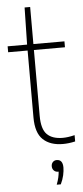

<svg xmlns="http://www.w3.org/2000/svg" viewBox="-63 -774 448 1032"><g transform="rotate(-5 161.0 -258.0)"><path d="M252.5 9Q184.5 9 145.8 -27.2Q107 -63.5 107 -147V-508H2V-540H107L111 -740H141V-540H308.5V-508H141V-153Q141 -81 169.8 -52.5Q198.5 -24 254.5 -24Q283 -24 319 -33V1Q285 9 252.5 9ZM200 224Q208 203 211.8 186.2Q215.5 169.5 216.5 155H213Q199.5 155 190.8 146Q182 137 182 123Q182 109.5 190.2 100.8Q198.5 92 211 92Q244 92 244 135Q244 153 238.8 176.8Q233.5 200.5 222 224Z"/></g></svg>

Font: Encode Sans SemiCondensed SemiCondensed Thin
Style: Regular
Weight: 100
Width: 4
Designer: Multiple Designers
Foundry: Impallari Type
Version: Version 3.000; ttfautohint (v1.8.3) -l 8 -r 50 -G 200 -x 14 